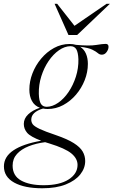

<svg xmlns="http://www.w3.org/2000/svg" viewBox="-96 -752 594 1004"><path d="M125 232.5Q32 232.5 -21.8 202.8Q-75.5 173 -75.5 118Q-75.5 67.5 -25.5 34Q24.5 0.5 119.5 -16Q63.5 -37 46 -57.5Q28.5 -78 28.5 -104Q28.5 -132 51.2 -153.8Q74 -175.5 112.5 -188.5Q84.5 -199 71 -224Q57.5 -249 57.5 -283.5Q57.5 -326.5 73.8 -368.5Q90 -410.5 119 -445.2Q148 -480 186.2 -501Q224.5 -522 268 -522Q286 -522 301.5 -517.5Q371.5 -511 406.2 -516.8Q441 -522.5 456.5 -522.5Q471.5 -522.5 471.5 -507.5Q471.5 -493.5 461.5 -479.8Q451.5 -466 436.5 -466Q425 -466 416 -474Q407 -482 387.2 -492Q367.5 -502 323 -507.5Q343.5 -494.5 353.5 -471.2Q363.5 -448 363.5 -418Q363.5 -375 347 -333Q330.5 -291 301.5 -257Q272.5 -223 234.5 -202.5Q196.5 -182 153 -182Q140.5 -182 129 -184.5Q67.5 -166 67.5 -126Q67.5 -113 75.2 -102.2Q83 -91.5 110.5 -78.2Q138 -65 197.5 -45Q257 -24.5 290 -3.5Q323 17.5 336.2 40.2Q349.5 63 349.5 90Q349.5 127.5 323.8 160Q298 192.5 248 212.5Q198 232.5 125 232.5ZM148.5 -193.5Q178.5 -194 208.5 -214.8Q238.5 -235.5 262.5 -271Q286.5 -306.5 300.8 -351Q315 -395.5 314 -442.5Q312.5 -479 302.8 -494.8Q293 -510.5 272.5 -510.5Q242 -510 212.2 -489.2Q182.5 -468.5 158.2 -433Q134 -397.5 120 -353Q106 -308.5 107 -261.5Q108 -225 117.8 -209.2Q127.5 -193.5 148.5 -193.5ZM-30 114Q-30 167 14 191.8Q58 216.5 132 216.5Q216 216.5 262.8 186.5Q309.5 156.5 309.5 110Q309.5 77.5 277.8 50.8Q246 24 161.5 -2Q150 -5.5 140 -8.5Q92.5 -2.5 54 12.8Q15.5 28 -7.2 53Q-30 78 -30 114ZM478.5 -732 307.5 -569H262L189.5 -732H203L293.5 -617L461 -732Z"/></svg>

Font: Newsreader Display Light
Style: Italic
Weight: 300
Italic angle: -17°
Designer: Hugues Gentile
Foundry: Production Type
Version: Version 1.001